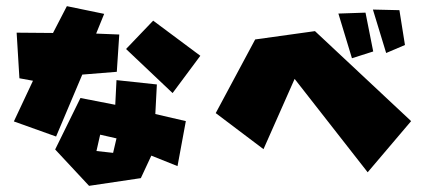

<svg xmlns="http://www.w3.org/2000/svg" viewBox="-20 -598 1379 623"><path d="M305 -161 293 -108 347 -102 358 -149ZM159 -113 241 -280 354 -258 358 -338 489 -324 484 -228 583 -205 556 -59 471 -93 437 -20 269 5ZM389 -439 540 -296 630 -417 477 -531ZM197 -578 152 -491 34 -492 43 -344 87 -336 25 -204 162 -155 247 -356 359 -365 367 -486 292 -489 318 -553Z M1190 -567 1233 -426 1294 -452 1276 -565ZM1078 -554 1122 -409 1191 -431 1166 -557ZM680 -231 808 -470 1002 -497 1314 -205 1173 -39 936 -342 835 -114Z"/></svg>

Font: Super Mario
Style: Regular
Weight: 400
Version: Version 1.0